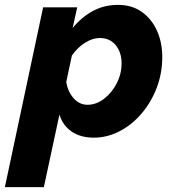

<svg xmlns="http://www.w3.org/2000/svg" viewBox="-76 -555 714 788"><path d="M101 -525H241L222 -440Q259 -485 305.5 -510Q352 -535 408 -535Q465 -535 505.5 -506.5Q546 -478 568 -429.5Q590 -381 590 -321Q590 -255 567.5 -195.5Q545 -136 505.5 -89.5Q466 -43 415 -16.5Q364 10 309 10Q254 10 217.5 -15.5Q181 -41 168 -85L104 213H-56ZM283 -125Q319 -125 351 -149.5Q383 -174 403 -213Q423 -252 423 -295Q423 -340 399 -369.5Q375 -399 333 -399Q304 -399 273 -379.5Q242 -360 219 -327L196 -219Q202 -179 226 -152Q250 -125 283 -125Z"/></svg>

Font: Raleway ExtraBold
Style: Italic
Weight: 800
Italic angle: -12°
Designer: Matt McInerney, Pablo Impallari, Rodrigo Fuenzalida
Foundry: Matt McInerney, Pablo Impallari, Rodrigo Fuenzalida
Version: Version 4.026